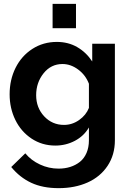

<svg xmlns="http://www.w3.org/2000/svg" viewBox="-20 -750 674 993"><path d="M252 -604V-730H373V-604ZM29.8 -262.2Q29.8 -337.4 60.5 -399.2Q91.3 -460.9 147.5 -497.1Q203.6 -533.2 273.9 -533.2Q333 -533.2 379.4 -506.3Q425.8 -479.5 457 -432.1V-523.9H574.2V-24.9Q574.2 50.8 536.4 107.7Q498.5 164.6 432.9 193.8Q367.2 223.1 283.2 223.1Q200.7 223.1 141.4 195.3Q82 167.5 38.1 113.8L110.8 43Q141.1 79.6 186.8 100.8Q232.4 122.1 283.2 122.1Q315.4 122.1 343.3 113.3Q371.1 104.5 393.1 87.2Q415 69.8 427.5 41Q439.9 12.2 439.9 -24.9V-90.8Q414.1 -46.4 367.2 -21.7Q320.3 2.9 266.1 2.9Q197.8 2.9 143.3 -33.2Q88.9 -69.3 59.3 -129.9Q29.8 -190.4 29.8 -262.2ZM439.9 -191.9V-316.9Q422.4 -362.3 384 -390.6Q345.7 -418.9 303.2 -418.9Q243.7 -418.9 205.3 -370.8Q167 -322.8 167 -257.8Q167 -192.9 208.5 -148.4Q250 -104 311 -104Q353.5 -104 389.4 -129.4Q425.3 -154.8 439.9 -191.9Z"/></svg>

Font: Rawline
Style: Bold
Weight: 700
Designer: Matt McInerney, Pablo Impallari, Rodrigo Fuenzalida
Foundry: Matt McInerney, Pablo Impallari, Rodrigo Fuenzalida
Version: Version 4.020;PS 004.020;hotconv 1.0.88;makeotf.lib2.5.64775